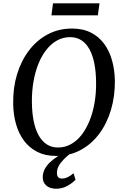

<svg xmlns="http://www.w3.org/2000/svg" viewBox="-20 -924 740 1150"><path d="M315.5 10Q251 10 203 -14.5Q155 -39 123.2 -82Q91.5 -125 75.5 -182.2Q59.5 -239.5 59 -304.5Q57.5 -397.5 82 -478.5Q106.5 -559.5 153.2 -621.2Q200 -683 265.5 -718Q331 -753 412 -753Q477.5 -753 525.5 -728.2Q573.5 -703.5 604.8 -660.2Q636 -617 651.5 -560.8Q667 -504.5 668 -441Q669 -348.5 645 -267Q621 -185.5 574.8 -123.2Q528.5 -61 463 -25.5Q397.5 10 315.5 10ZM327.5 -40.5Q368.5 -40.5 404.2 -60Q440 -79.5 468 -115.2Q496 -151 516 -200Q536 -249 546.2 -307.8Q556.5 -366.5 555.5 -431.5Q555 -493.5 545.2 -543.2Q535.5 -593 516.2 -628.2Q497 -663.5 468 -682.5Q439 -701.5 399.5 -701.5Q358 -701.5 322.5 -682Q287 -662.5 258.8 -627.2Q230.5 -592 210.8 -543.5Q191 -495 180.8 -436.5Q170.5 -378 171 -313.5Q171.5 -250.5 181.5 -200Q191.5 -149.5 211.2 -114Q231 -78.5 259.8 -59.5Q288.5 -40.5 327.5 -40.5ZM314.5 206.5Q276 205.5 256 186.2Q236 167 236 139.5Q236 110.5 248.5 87.8Q261 65 280.8 46.8Q300.5 28.5 323.2 13.8Q346 -1 367 -13.5L390.5 -25L405.5 -8Q383 9.5 363.8 28.5Q344.5 47.5 332.8 68.2Q321 89 321 111Q321 129.5 328.8 137.5Q336.5 145.5 350.5 145.5Q369 145.5 386.2 137Q403.5 128.5 420.5 113.5L432.5 152.5Q414 172 383.8 189.2Q353.5 206.5 314.5 206.5ZM297.5 -904H576L566 -832H288Z"/></svg>

Font: Merriweather 24pt
Style: Italic
Weight: 400
Italic angle: -7.8°
Designer: Eben Sorkin
Foundry: Eben Sorkin
Version: Version 2.101